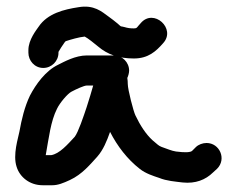

<svg xmlns="http://www.w3.org/2000/svg" viewBox="-20 -551 700 568"><path d="M153 -395V-397.5C155.9 -403.3 165.6 -417.7 168.3 -421.5C169.9 -423.6 172.7 -428.6 174.9 -429.3C188.6 -433.8 213.9 -441.3 230.6 -442.8C240.7 -437.7 259.2 -422.4 271 -412.8C297.9 -390 331.2 -378 376 -378C418.4 -378 441.2 -398.9 462.3 -422.9C502.5 -466 434.1 -528 396 -482.2L389.2 -474.5C385 -469.7 385 -467 376 -467C364.5 -467 357.7 -468.1 348.2 -470.9C333.5 -475.3 342.3 -468.5 328.3 -481C319.2 -488.6 310.4 -495.3 300.7 -502.3C281.3 -516.4 258 -537.8 211.6 -529.6C169.6 -523.1 120.7 -511.5 94.2 -471.9C88.1 -462.8 64 -433.6 64 -403V-395C64 -372 82 -350 108 -350C132.8 -350 153 -370.2 153 -395ZM255.7 -298C248.8 -274.8 245.5 -261.7 236.3 -233.9C227.1 -206.4 211.4 -159.6 201.1 -146.4C179.7 -123.3 156.3 -96.2 131.3 -92H115.3C124.8 -144.8 129.9 -191.9 148.5 -229C156.9 -246.8 180.1 -274.1 191.5 -279.8C206 -287.5 228.8 -298 237 -298ZM317 -387H237C202.9 -387 169.5 -368.2 152.1 -359.5C114.9 -341.9 85.8 -301.2 68.6 -268.2C52.6 -234.8 43.9 -197.5 37.4 -161.5C34.1 -143.1 17.2 -93.4 29.2 -57.3C38.8 -26.6 68.3 -3 106 -3H135C151.5 -3 167.5 -9.5 186.5 -18.3C223.8 -35.5 247.4 -65.5 267.5 -87.2C285.6 -107.7 295.9 -133.6 305.6 -160.8C327.2 -118.6 356.6 -80.1 393.5 -51.4C410.7 -37.6 434 -30.3 451.2 -24.6C472.6 -15.7 498.6 -13.9 520.1 -11.2C558.3 -7.2 587.9 -18.9 610.3 -40.9L622.3 -51.9C650.8 -80.4 629.9 -128 591 -128C579.8 -128 567.1 -123.5 559.3 -115.7L548.3 -104.7C544.2 -100.6 529.1 -98.9 500.6 -102.8C487.3 -104.8 475.2 -110.5 457.7 -116.5C448.4 -120.3 446.9 -123.1 431.3 -136C411.8 -153.8 394.9 -179.6 380.5 -209.9C375 -220.8 358 -286.1 358 -302.5C358 -308.8 357.6 -314.5 356.6 -320.4C358.8 -324.6 362 -334.8 362 -342C362 -366.8 341.8 -387 317 -387Z"/></svg>

Font: Just Breathe
Style: Bd
Weight: 400
Foundry: Cannot Into Space Fonts
Version: Version 0.72